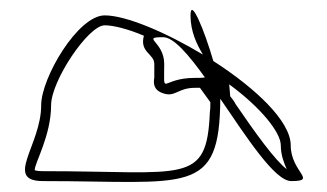

<svg xmlns="http://www.w3.org/2000/svg" viewBox="-20 -603 660 387"><path d="M50 -260C49 -273 83 -329 83 -391C83 -440 158 -552 191 -552C208 -552 237 -545 270 -531C261 -497 291 -495 291 -474V-447C291 -444 285 -424 306 -416C333 -405 337 -426 373 -426H383L404 -397C404 -390 404 -383 403 -377C397 -229 353 -258 67 -258C57 -258 52 -259 50 -260ZM442 -433C506 -386 546 -336 546 -310C546 -290 553 -273 558 -262C534 -280 494 -336 455 -393C452 -399 448 -404 444 -409ZM63 -391C63 -310 -13 -238 67 -238C359 -238 423 -207 424 -404C478 -325 534 -238 567 -238C621 -238 566 -256 566 -310C566 -359 494 -426 410 -480C392 -542 364 -610 364 -572C364 -539 377 -513 389 -493C314 -538 234 -572 191 -572C137 -572 63 -446 63 -391ZM309 -528C330 -528 360 -493 393 -447C388 -446 382 -446 373 -446C303 -446 311 -406 311 -474C311 -520 263 -528 309 -528Z"/></svg>

Font: CiSf CamouflageKit II
Style: Outline
Weight: 400
Version: Version 1